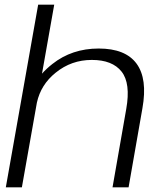

<svg xmlns="http://www.w3.org/2000/svg" viewBox="-20 -805 710 825"><path d="M5 0 144 -785H213L160.5 -488.5Q179.5 -510 205 -530Q289 -596.5 404 -596.5Q519 -596.5 566.8 -531.5Q614.5 -466.5 592 -340L532.5 0H463.5L522.5 -337Q542 -447 502.5 -497.2Q463 -547.5 374.5 -547.5Q286.5 -547.5 219 -492.5Q155.5 -441.5 138.5 -364L74 0Z"/></svg>

Font: Anybody ExtraExpanded Light
Style: Italic
Weight: 300
Width: 8
Italic angle: -10°
Designer: Tyler Finck
Foundry: Etcetera Type Company
Version: Version 1.010; ttfautohint (v1.8.3) -l 8 -r 50 -G 200 -x 14 